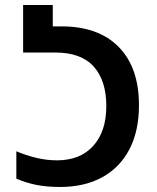

<svg xmlns="http://www.w3.org/2000/svg" viewBox="-20 -734 625 764"><path d="M219 10Q167 10 126 2Q85 -6 45 -23V-132Q83 -116 124 -106Q165 -96 207 -96Q299 -96 351 -153.5Q403 -211 403 -312Q403 -413 353 -469Q303 -525 200 -525H72V-714H190V-629H225Q372 -629 452.5 -547Q533 -465 533 -315Q533 -213 495 -140Q457 -67 386.5 -28.5Q316 10 219 10Z"/></svg>

Font: Noto Sans Georgian SemiCondensed SemiBold
Style: Regular
Weight: 600
Width: 4
Designer: Monotype Design Team, Akaki Razmadze
Foundry: Google LLC
Version: Version 2.005; ttfautohint (v1.8.4.7-5d5b)